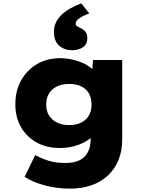

<svg xmlns="http://www.w3.org/2000/svg" viewBox="-20 -889 862 1139"><path d="M397 230Q314 230 242.5 210Q171 190 126 160L189 31Q211 43 237.5 54Q264 65 296.5 71.5Q329 78 367 78Q417 78 450 62.5Q483 47 500.5 15Q518 -17 518 -65V-133L558 -128Q549 -96 517 -69.5Q485 -43 437.5 -27Q390 -11 335 -11Q257 -11 198 -43.5Q139 -76 105 -134Q71 -192 71 -270Q71 -351 105.5 -412.5Q140 -474 200 -509Q260 -544 338 -544Q365 -544 395 -538.5Q425 -533 453 -523Q481 -513 504 -497.5Q527 -482 542 -463.5Q557 -445 560 -423L522 -414L532 -533H705V-65Q705 8 682 62.5Q659 117 617.5 154.5Q576 192 519.5 211Q463 230 397 230ZM391 -147Q432 -147 462 -162Q492 -177 507.5 -204Q523 -231 523 -269Q523 -307 507.5 -334.5Q492 -362 462 -376.5Q432 -391 391 -391Q348 -391 318 -376.5Q288 -362 271 -334.5Q254 -307 254 -269Q254 -231 271 -204Q288 -177 318 -162Q348 -147 391 -147ZM407 -591Q363 -591 331.5 -617.5Q300 -644 300 -701Q300 -731 312 -756Q324 -781 346 -802Q368 -823 398 -839.5Q428 -856 462 -869L510 -809Q497 -805 477.5 -796Q458 -787 443.5 -775Q429 -763 429 -749Q429 -739 436.5 -734Q444 -729 456 -723Q477 -714 487.5 -700Q498 -686 498 -663Q498 -626 471.5 -608.5Q445 -591 407 -591Z"/></svg>

Font: Lexend Exa ExtraBold
Style: Regular
Weight: 800
Designer: Bonnie Shaver-Troup, Thomas Jockin
Foundry: Lexend
Version: Version 1.007